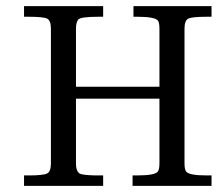

<svg xmlns="http://www.w3.org/2000/svg" viewBox="-20 -608 712 628"><path d="M671.9 0H413.6V-34.2H428.2Q488.3 -34.2 496.6 -47.4Q501.5 -55.2 501.5 -73.7V-285.2H228.5V-73.7Q228.5 -42 246.6 -38.1Q264.6 -34.2 301.8 -34.2H317.4V0H58.6V-34.2H73.2Q122.6 -34.2 134.5 -40.8Q146.5 -47.4 146.5 -73.2V-514.2Q146.5 -540.5 134.5 -546.9Q122.6 -553.2 73.2 -553.2H58.6V-587.9H317.4V-553.2H301.8Q242.2 -553.2 235.4 -543.5Q228.5 -533.7 228.5 -513.7V-324.2H501.5V-513.7Q501.5 -534.2 496.6 -540.5Q486.8 -553.2 428.2 -553.2H416.5V-587.9H671.9V-553.2H656.7Q607.4 -553.2 595.5 -546.9Q583.5 -540.5 583.5 -514.2V-73.2Q583.5 -55.2 588.4 -47.4Q597.2 -34.2 656.7 -34.2H671.9Z"/></svg>

Font: RIT Rachana
Style: Regular
Weight: 400
Designer: Hussain KH
Version: 1.4.7